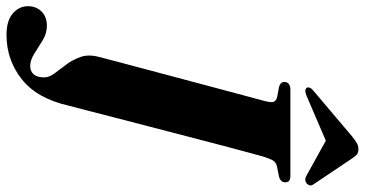

<svg xmlns="http://www.w3.org/2000/svg" viewBox="-370 -662 1147 604"><g transform="rotate(90 204.0 -360.5)"><path d="M395 -614.5Q392.5 -606 383.5 -572.5Q374.5 -539 361.2 -489Q348 -439 332.8 -380Q317.5 -321 301.8 -261Q286 -201 272.5 -148Q259 -95 249 -56.5Q239 -18 235 -3Q212.5 97 151.8 145Q91 193 12.5 193Q-32.5 193 -55.2 173.2Q-78 153.5 -78 125Q-78 100 -61.5 83Q-45 66 -16.5 66Q7.5 66 29.2 79.2Q51 92.5 71.2 105.5Q91.5 118.5 110.5 118.5Q126 118.5 135.8 108.2Q145.5 98 146 75Q146 59 133.2 41.8Q120.5 24.5 105.2 4.5Q90 -15.5 81.5 -40.5Q73 -65.5 81.5 -97.5Q86.5 -117.5 97.8 -160Q109 -202.5 123.8 -257.8Q138.5 -313 154 -371.2Q169.5 -429.5 183.5 -481.8Q197.5 -534 207.2 -570.5Q217 -607 220 -618Q225.5 -639 223 -647Q220.5 -655 207 -658.5L175 -664.5Q160 -669.5 160.5 -681Q160.5 -700 185.5 -700H455Q467.5 -700 471.8 -695.5Q476 -691 476 -684Q476 -669.5 459 -664.5L425 -657.5Q413.5 -654.5 408 -646.2Q402.5 -638 395 -614.5ZM206.5 -752Q187 -743 179.5 -750.5Q176.5 -753.5 178 -759.5Q179.5 -765.5 188 -772.5L331.5 -894Q343.5 -903.5 352.2 -908.8Q361 -914 372 -914Q383 -914 388.8 -908.8Q394.5 -903.5 401 -894L482.5 -772.5Q487.5 -765.5 485.2 -759.5Q483 -753.5 478.5 -750.5Q467 -742.5 452.5 -752L345 -811.5Z"/></g></svg>

Font: Fraunces 72pt S000
Style: Bold Italic
Weight: 700
Italic angle: -16°
Version: Version 1.000; ttfautohint (v1.8.3)